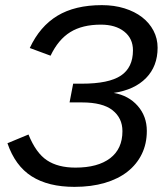

<svg xmlns="http://www.w3.org/2000/svg" viewBox="-20 -718 654 748"><path d="M270 10Q168 10 103.5 -31Q39 -72 9 -160L91 -194Q120 -122 163 -93.5Q206 -65 274 -65Q361 -65 409 -101.5Q457 -138 457 -207Q457 -258 418.5 -288.5Q380 -319 299 -319H251L265 -392H299Q404 -392 451 -423.5Q498 -455 498 -522Q498 -568 464 -595Q430 -622 373 -622Q301 -622 254 -593Q207 -564 177 -501L96 -531Q135 -615 203.5 -656.5Q272 -698 377 -698Q425 -698 465 -685.5Q505 -673 533.5 -651Q562 -629 578 -598.5Q594 -568 594 -532Q594 -460 549 -414Q504 -368 423 -356Q481 -346 516.5 -305.5Q552 -265 552 -208Q552 -158 532.5 -118Q513 -78 477 -49.5Q441 -21 388.5 -5.5Q336 10 270 10Z"/></svg>

Font: Libra Sans Modern
Style: Italic
Weight: 400
Italic angle: -12°
Foundry: Stefan Peev, Context Ltd
Version: Version 1.000